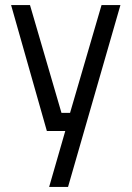

<svg xmlns="http://www.w3.org/2000/svg" viewBox="-20 -520 522 762"><path d="M24 -500H99L224 -72H258L383 -500H458L250 222H175L239 0H166Z"/></svg>

Font: TitilliumText22L Rg
Style: Regular
Weight: 400
Designer: Campivisivi
Foundry: Campivisivi
Version: 1.000